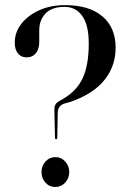

<svg xmlns="http://www.w3.org/2000/svg" viewBox="-20 -740 510 768"><path d="M197.5 -299Q197 -311 200.8 -319.8Q204.5 -328.5 216 -335L234 -345.5Q288 -377.5 311.5 -429Q335 -480.5 335 -566Q335 -640 309 -676.2Q283 -712.5 238 -712.5Q187 -712.5 162 -686Q137 -659.5 137 -619V-575Q137.5 -544.5 123.8 -527.5Q110 -510.5 86 -510.5Q65 -510.5 52 -526Q39 -541.5 39 -569.5Q39 -610.5 65.2 -644.5Q91.5 -678.5 137 -699Q182.5 -719.5 240 -719.5Q337 -719.5 389.8 -674.5Q442.5 -629.5 442.5 -549.5Q442.5 -477 399 -421.5Q355.5 -366 265 -333.5L236.5 -325.5Q211.5 -316.5 211 -290L209 -188.5Q208.5 -183 204.5 -183Q200.5 -183 200 -189ZM201 8Q177.5 8 161.8 -9.5Q146 -27 146 -52Q146 -76.5 162 -94Q178 -111.5 201 -111.5Q225 -111.5 241 -93.8Q257 -76 257 -52Q257 -27 240.8 -9.5Q224.5 8 201 8Z"/></svg>

Font: Fraunces144ptRegular
Style: Regular
Weight: 400
Version: Version 1.000;[0bf87f6ff]